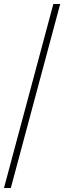

<svg xmlns="http://www.w3.org/2000/svg" viewBox="-20 -828 324 968"><path d="M0 120 249 -808H283.5L34.5 120Z"/></svg>

Font: Encode Sans SmExp Th
Style: Regular
Weight: 100
Width: 6
Designer: Multiple Designers
Foundry: Impallari Type
Version: Version 3.002; ttfautohint (v1.8.3) -l 8 -r 50 -G 200 -x 14 